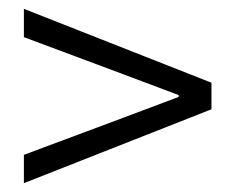

<svg xmlns="http://www.w3.org/2000/svg" viewBox="-20 -549 532 434"><path d="M34 -135V-199L251 -280L384 -330V-334L251 -384L34 -465V-529L458 -362V-302Z"/></svg>

Font: Assistant ExtraLight
Style: Regular
Weight: 400
Version: Version 3.000